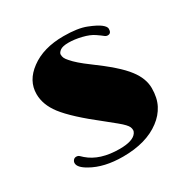

<svg xmlns="http://www.w3.org/2000/svg" viewBox="-129 -646 758 772"><g transform="rotate(-30 250.0 -260.0)"><path d="M46.4 -65.4Q46.4 -72.8 51.5 -78.9Q56.6 -85 64.9 -85Q73.2 -85 78.6 -80.1Q78.6 -80.1 90.8 -68.8Q141.6 -24.4 232.9 -24.4Q294.4 -24.4 312 -49.8Q316.9 -56.6 316.9 -63.7Q316.9 -70.8 314.2 -77.4Q311.5 -84 302.7 -93.5Q293.9 -103 277.8 -116.2L234.9 -150.9Q128.4 -233.9 88.9 -285.6Q52.7 -333 52.7 -382.3Q52.7 -444.3 109.9 -486.3Q168.9 -530.3 262.7 -530.3Q328.6 -530.3 366.7 -515.1Q404.8 -500 420.4 -487.5Q436 -475.1 436 -464.8Q436 -443.8 419.4 -443.8Q411.6 -443.8 405 -449.5Q398.4 -455.1 378.9 -468.5Q359.4 -481.9 327.1 -489.7Q294.9 -497.6 267.1 -497.6Q239.3 -497.6 227.8 -488.8Q216.3 -480 216.3 -471.4Q216.3 -462.9 219.7 -455.3Q223.1 -447.8 232.4 -437.5Q253.9 -412.1 301.3 -377.4Q348.6 -342.8 381.3 -314Q414.1 -285.2 432.6 -260.7Q466.3 -216.8 466.3 -171.9Q466.3 -127 449.7 -95Q433.1 -63 402.3 -40Q337.4 9.3 229 9.3Q142.1 9.3 84 -23.9Q46.4 -44.9 46.4 -65.4Z"/></g></svg>

Font: Limelight
Style: Regular
Weight: 400
Designer: Nicole Fally
Foundry: Nicole Fally
Version: Version 1.002